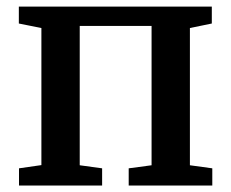

<svg xmlns="http://www.w3.org/2000/svg" viewBox="-20 -576 718 596"><path d="M39 0V-53.5L108.5 -63.5V-489L38.5 -503V-555.5H637.5V-503L569.5 -489V-63L639 -53.5V0H379.5V-53.5L450.5 -63V-495.5H227.5V-63L297 -53.5V0Z"/></svg>

Font: Merriweather SemiBold
Style: Regular
Weight: 600
Version: Version 2.100